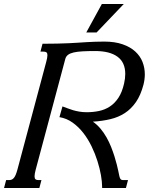

<svg xmlns="http://www.w3.org/2000/svg" viewBox="-87 -933 832 953"><path d="M500 -85Q502.9 -70.3 504.9 -61.3Q506.8 -52.2 509.3 -47.4Q511.7 -42.5 515.4 -40.8Q519 -39.1 526.4 -39.1H548.3L538.1 0H419.9V-4.9Q419.9 -29.8 414.1 -63.5Q408.2 -97.2 396.7 -133.5Q385.3 -169.9 367.7 -206.3Q350.1 -242.7 326.7 -272.9Q303.2 -303.2 273.4 -324.5Q243.7 -345.7 208 -351.6L223.1 -404.8Q234.4 -400.9 247.3 -395.8Q260.3 -390.6 275.1 -386.2Q290 -381.8 307.1 -378.9Q324.2 -376 343.8 -376Q375 -376 404.3 -382.1Q433.6 -388.2 458 -404.1Q482.4 -419.9 500.7 -447.5Q519 -475.1 528.8 -518.1Q534.7 -543.5 534.7 -565.9Q534.7 -623.5 496.1 -651.6Q457.5 -679.7 385.3 -679.7Q349.1 -679.7 322.8 -678.2Q296.4 -676.8 278.6 -672.6Q260.7 -668.5 250.7 -660.9Q240.7 -653.3 237.3 -641.1L90.3 -91.3Q84.5 -69.3 84.5 -58.1Q84.5 -46.9 89.4 -43Q94.2 -39.1 104 -39.1H118.7L108.4 0H-66.9L-56.6 -39.1H-42.5Q-35.2 -39.1 -29.5 -41.3Q-23.9 -43.5 -18.8 -49.1Q-13.7 -54.7 -9.3 -64.9Q-4.9 -75.2 -0.5 -91.3L142.1 -624.5Q148.4 -647 148.4 -659.2Q148.4 -669.4 143.6 -673.1Q138.7 -676.8 128.4 -676.8H113.8L124 -715.8Q165 -715.8 197 -716.6Q229 -717.3 254.9 -718.5Q280.8 -719.7 302.2 -721.2Q323.7 -722.7 344 -723.9Q364.3 -725.1 385 -725.8Q405.8 -726.6 430.2 -726.6Q483.4 -726.6 521.7 -713.1Q560.1 -699.7 584.5 -677.2Q608.9 -654.8 620.4 -625.5Q631.8 -596.2 631.8 -564Q631.8 -538.6 625 -512.2Q611.3 -460.4 587.9 -426.5Q564.5 -392.6 532.7 -371.8Q501 -351.1 460.9 -341.6Q420.9 -332 374 -329.1Q394.5 -314.9 411.4 -294.9Q428.2 -274.9 441.4 -251.7Q454.6 -228.5 464.4 -203.9Q474.1 -179.2 481.2 -156.7Q488.3 -134.3 492.9 -115.5Q497.6 -96.7 500 -85ZM418.5 -913.1H527.3L392.6 -772H341.3Z"/></svg>

Font: Arian AMU Serif
Style: Italic
Weight: 400
Italic angle: -15°
Designer: Ruben Hakobyan (Tarumian)
Foundry: Ruben Hakobyan (Tarumian)
Version: Version 1.002